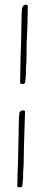

<svg xmlns="http://www.w3.org/2000/svg" viewBox="-20 -778 193 821"><path d="M66 -427 68 -535Q71 -606 71 -642L72 -688Q72 -712 72.5 -718.5Q73 -725 73 -726Q73 -736 74 -743Q77 -752 83 -756Q87 -758 93 -758Q99 -758 99 -747L97 -662L94 -593Q94 -516 91 -487V-463L88 -429Q88 -419 78 -419Q70 -419 68 -420.5Q66 -422 66 -427ZM54 15Q54 -19 57 -83L59 -180Q59 -185 59.5 -197Q60 -209 60 -232L61 -274Q61 -279 63 -295Q66 -306 81 -306Q83 -306 84.5 -305.5Q86 -305 86 -303Q87 -302 87 -295L84 -205L82 -131Q82 -69 79 -45V-21L76 13Q76 17 74.5 19.5Q73 22 71 22Q70 23 66 23Q58 23 56 21.5Q54 20 54 15Z"/></svg>

Font: Amatic SC
Style: Regular
Weight: 400
Designer: Multiple Designers
Foundry: Vernon Adams
Version: Version 2.505